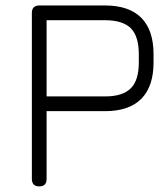

<svg xmlns="http://www.w3.org/2000/svg" viewBox="-20 -664 600 684"><path d="M120 0C120 0 120 0 120 0C102.5 0 93.5 -9 93.5 -26.5C93.5 -26.5 93.5 -26.5 93.5 -26.5C93.5 -26.5 93.5 -618 93.5 -618C93.5 -635.5 102.5 -644.5 120 -644.5C120 -644.5 120 -644.5 120 -644.5C120 -644.5 354 -644.5 354 -644.5C411 -644.5 454 -630 483.5 -600.5C512.5 -571 527 -528 527 -471C527 -471 527 -471 527 -471C527 -471 527 -441 527 -441C527 -384.5 512.5 -341.5 483.5 -312C454 -282.5 411 -268 354 -268C354 -268 354 -268 354 -268C354 -268 146 -268 146 -268C146 -268 146 -26.5 146 -26.5C146 -9 137.5 0 120 0ZM146 -592C146 -592 146 -320.5 146 -320.5C146 -320.5 354 -320.5 354 -320.5C396 -320.5 426.5 -330 446 -349.5C465 -368.5 474.5 -399 474.5 -441C474.5 -441 474.5 -441 474.5 -441C474.5 -441 474.5 -471 474.5 -471C474.5 -513.5 465 -544 446 -563.5C426.5 -582.5 396 -592 354 -592C354 -592 354 -592 354 -592C354 -592 146 -592 146 -592Z"/></svg>

Font: Jura-Fortis-Regular
Style: Regular
Weight: 500
Designer: Daniel Johnson, Alexei Vanyashin, Mirko Velimirovic
Foundry: Daniel Johnson
Version: ""